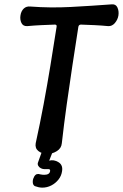

<svg xmlns="http://www.w3.org/2000/svg" viewBox="-20 -697 565 882"><path d="M264 -39Q262 -16 241.5 -3Q221 10 198 10Q173 10 156.5 -3Q140 -16 144 -39Q164 -130 180.5 -218.5Q197 -307 211.5 -395.5Q226 -484 240 -574Q242 -584 232 -584Q201 -583 169 -581.5Q137 -580 105 -577Q86 -576 78.5 -591.5Q71 -607 74 -626Q77 -646 89 -657.5Q101 -669 120 -667Q212 -660 305.5 -665Q399 -670 493 -677Q512 -679 519.5 -662.5Q527 -646 524 -626Q521 -607 508 -591.5Q495 -576 477 -577Q446 -580 415 -581.5Q384 -583 352 -584Q342 -584 340 -574Q326 -485 312.5 -395.5Q299 -306 286.5 -217Q274 -128 264 -39ZM174 165Q166 165 157 163Q148 161 140 158Q131 153 130.5 140Q130 127 136 117V116Q142 105 149.5 103Q157 101 165 104Q170 105 174.5 105.5Q179 106 183 106Q207 106 210 90Q212 80 203 80Q194 80 184 80Q176 80 168 76Q160 72 156 65Q152 58 154 51L174 -5H224L206 41Q227 35 248.5 48Q270 61 265 90Q262 111 248.5 128Q235 145 215.5 155Q196 165 174 165Z"/></svg>

Font: Winky Sans
Style: Italic
Weight: 400
Italic angle: -8.97852°
Designer: Simon Atzbach
Foundry: typofactur
Version: Version 1.205